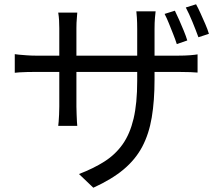

<svg xmlns="http://www.w3.org/2000/svg" viewBox="-20 -813 1040 897"><path d="M797 -763Q806 -745 817 -720Q828 -695 838.5 -669.5Q849 -644 855 -624L806 -607Q799 -629 789 -654Q779 -679 769 -704Q759 -729 749 -748ZM896 -793Q906 -775 917 -750.5Q928 -726 939 -701Q950 -676 956 -655L907 -639Q895 -672 879 -711Q863 -750 848 -778ZM702 -442Q702 -342 689 -264.5Q676 -187 644.5 -127.5Q613 -68 557.5 -21.5Q502 25 416 64L349 0Q417 -26 468 -58.5Q519 -91 553 -139Q587 -187 604 -258.5Q621 -330 621 -435V-678Q621 -708 619.5 -730.5Q618 -753 617 -760H707Q706 -753 704 -730.5Q702 -708 702 -678ZM341 -754Q341 -747 339 -727.5Q337 -708 337 -682V-315Q337 -297 338 -277.5Q339 -258 339.5 -244Q340 -230 341 -225H252Q253 -230 254 -244Q255 -258 256 -277Q257 -296 257 -315V-681Q257 -698 256 -717.5Q255 -737 252 -754ZM49 -560Q53 -559 69 -557.5Q85 -556 106.5 -554.5Q128 -553 149 -553H811Q845 -553 869 -555Q893 -557 903 -559V-474Q895 -475 870 -476Q845 -477 812 -477H149Q127 -477 106.5 -476.5Q86 -476 70.5 -475Q55 -474 49 -473Z"/></svg>

Font: Noto Sans JP Thin
Style: Regular
Weight: 400
Version: Version 2.004-H2;hotconv 1.0.118;makeotfexe 2.5.65603